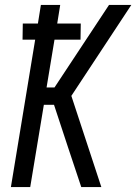

<svg xmlns="http://www.w3.org/2000/svg" viewBox="-20 -755 550 775"><path d="M24 0 122 -595H71L72 -660H133L145 -735H223L211 -660H306L305 -595H200L168 -402H200L420 -735H510L268 -368L389 0H308L255 -159L198 -332H157L102 0Z"/></svg>

Font: Iosevka SS18
Style: Italic
Weight: 400
Italic angle: -9°
Monospace: yes
Designer: Belleve Invis
Foundry: Belleve Invis
Version: Version 25.1.1; ttfautohint (v1.8.4)